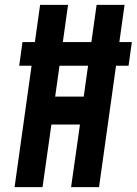

<svg xmlns="http://www.w3.org/2000/svg" viewBox="-20 -770 562 790"><path d="M59 -499.5 72.5 -597H522.5L509 -499.5ZM40 0 145 -750H260L207 -372.5H324.5L377.5 -750H492.5L387.5 0H272.5L309 -257.5H191.5L155 0Z"/></svg>

Font: Mohave SemiBold
Style: Italic
Weight: 600
Italic angle: -8°
Designer: Gumpita Rahayu
Foundry: Tokotype
Version: Version 2.003